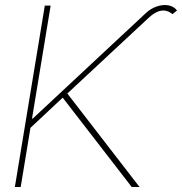

<svg xmlns="http://www.w3.org/2000/svg" viewBox="-20 -750 730 770"><path d="M39.6 0 159.7 -727.5H183.1L108.4 -274.4H111.3L560.5 -693.4Q581.5 -714.4 606.7 -723.4Q631.8 -732.4 654.3 -728.8Q676.8 -725.1 689.9 -708L671.9 -693.4Q628.4 -728.5 575.2 -677.7L250 -375L539.6 0H508.3L231.4 -358.4L102.1 -237.3L63 0Z"/></svg>

Font: Inter Display Thin
Style: Italic
Weight: 100
Italic angle: -9.39999°
Designer: Rasmus Andersson
Foundry: rsms
Version: Version 4.000;git-a52131595